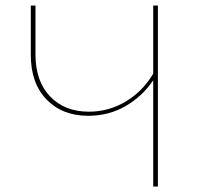

<svg xmlns="http://www.w3.org/2000/svg" viewBox="-20 -678 719 698"><path d="M554 -658V0H537V-386Q497 -327 436 -292Q375 -257 301 -257Q207 -257 149.5 -316Q92 -375 92 -478V-658H109V-480Q109 -383 162 -327.5Q215 -272 303 -272Q375 -272 436.5 -308.5Q498 -345 537 -410V-658Z"/></svg>

Font: Ysabeau Thin
Style: Regular
Weight: 200
Designer: Christian Thalmann (Catharsis Fonts)
Version: Version 0.003